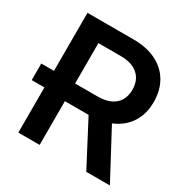

<svg xmlns="http://www.w3.org/2000/svg" viewBox="-166 -869 982 1010"><g transform="rotate(30 325.0 -364.0)"><path d="M153.8 -274.4H2.4V-375H153.8ZM79.6 0V-727.5H358.4Q439.9 -727.5 497.6 -698.7Q555.2 -669.9 585.7 -617.7Q616.2 -565.4 616.2 -494.6Q616.2 -424.8 584.7 -373.3Q553.2 -321.8 494.1 -293.7Q435.1 -265.6 352.5 -265.6H155.3V-373H345.7Q392.1 -373 423.3 -387.7Q454.6 -402.3 470.7 -429.7Q486.8 -457 486.8 -494.6Q486.8 -533.2 470.5 -560.8Q454.1 -588.4 422.9 -603.3Q391.6 -618.2 345.2 -618.2H209V0ZM492.2 0 319.8 -329.1H460L635.7 0Z"/></g></svg>

Font: Inter 24pt SemiBold
Style: Regular
Weight: 600
Designer: Rasmus Andersson
Foundry: rsms
Version: Version 4.001;git-66647c0bb